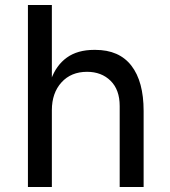

<svg xmlns="http://www.w3.org/2000/svg" viewBox="-20 -750 680 770"><path d="M92 0V-730H188V-294H164Q164 -373 184.5 -430.5Q205 -488 248 -519Q291 -550 358 -550H362Q458 -550 507 -486.5Q556 -423 556 -305V0H460V-325Q460 -390 423.5 -426Q387 -462 329 -462Q265 -462 226.5 -419.5Q188 -377 188 -308V0Z"/></svg>

Font: SVN-Sora Variable
Style: Regular
Weight: 400
Designer: Jonathan Barnbrook, Julián Moncada
Foundry: Barnbrook Fonts
Version: Version 2.000 - Viet hoa boi STYLEno.1 Fonts